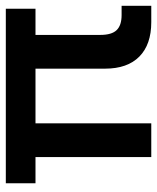

<svg xmlns="http://www.w3.org/2000/svg" viewBox="40 -580 540 660"><g transform="rotate(-90 310.0 -250.0)"><path d="M564 0Q487 0 445.5 -41Q404 -82 404 -159V-398H216V0H100V-398H10V-500H610V-398H520V-175Q520 -136 536.5 -119Q553 -102 588 -102H620V0H564Z"/></g></svg>

Font: Retni Sans
Style: Bold
Weight: 700
Designer: Vitaly Kuzmin
Foundry: ParaType Ltd.
Version: Version 1.00;March 2, 2019;FontCreator 11.5.0.2425 64-bit; t